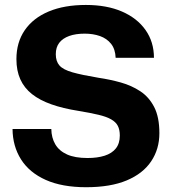

<svg xmlns="http://www.w3.org/2000/svg" viewBox="-20 -758 705 787"><path d="M333.1 9.4Q234.4 9.4 167.4 -20.6Q100.4 -50.6 66.2 -104.6Q32 -158.7 31.4 -229.3H190.3Q190.9 -193.3 206.6 -166.5Q222.3 -139.7 254.6 -125Q287 -110.3 339 -110.3Q379.1 -110.3 408.9 -119.8Q438.7 -129.3 454.9 -149.6Q471.1 -170 471.1 -202.3Q471.1 -226.4 462.9 -242.2Q454.7 -258 435.4 -268.9Q416.1 -279.9 383.3 -287.6Q350.4 -295.4 301.1 -303.6Q238.4 -313.4 190.7 -330.3Q143 -347.1 111.1 -372.3Q79.3 -397.4 63.3 -432.9Q47.3 -468.3 47.3 -515.7Q47.3 -584.6 81.6 -634.4Q116 -684.3 179.8 -711Q243.6 -737.7 332 -737.7Q418 -737.7 480.2 -710.6Q542.4 -683.6 576.6 -634.9Q610.9 -586.3 611.1 -521.1H454Q452.7 -556.4 435.4 -578.3Q418.1 -600.1 390 -610.1Q361.9 -620.1 327.3 -620.1Q290.4 -620.1 263.8 -610.6Q237.1 -601 222.9 -582.6Q208.7 -564.3 208.7 -535.7Q208.7 -506.9 223.7 -489.6Q238.7 -472.4 277.1 -461.5Q315.6 -450.6 384.4 -439.1Q430.7 -432.3 474.8 -420Q518.9 -407.7 554.8 -384.1Q590.7 -360.6 612 -319.3Q633.3 -278 633.3 -212.1Q633.3 -147 599.6 -96.7Q565.9 -46.4 499.4 -18.5Q432.9 9.4 333.1 9.4Z"/></svg>

Font: Mona Sans ExtraLight
Style: Regular
Weight: 200
Designer: Deni Anggara
Foundry: GitHub
Version: Version 2.000